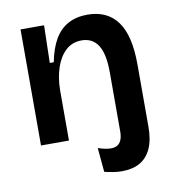

<svg xmlns="http://www.w3.org/2000/svg" viewBox="-80 -607 771 852"><g transform="rotate(-10 305.0 -180.5)"><path d="M401 175Q383 175 364 172Q345 169 323 164L313 55Q373 75 398.5 60.5Q424 46 424 -1V-27H551V0Q551 60 533.5 98.5Q516 137 483 156Q450 175 401 175ZM67 0V-313V-523H173L169 -354H187Q199 -416 222.5 -456Q246 -496 283 -516Q320 -536 370 -536Q459 -536 505 -473.5Q551 -411 551 -280V0H424V-267Q424 -350 399 -389Q374 -428 325 -428Q283 -428 254 -401.5Q225 -375 209.5 -330Q194 -285 193 -228V0Z"/></g></svg>

Font: Bricolage Grotesque 24pt SemiBold
Style: Regular
Weight: 600
Designer: Mathieu Triay
Foundry: Atelier Triay
Version: Version 1.001;gftools[0.9.33.dev8+g029e19f]